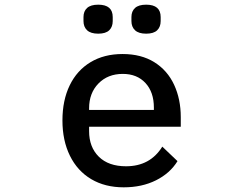

<svg xmlns="http://www.w3.org/2000/svg" viewBox="-20 -788 1040 821"><path d="M337 -698V-715Q337 -740 352.5 -754Q368 -768 400 -768Q462 -768 462 -715V-698Q462 -673 447 -658.5Q432 -644 400 -644Q368 -644 352.5 -658.5Q337 -673 337 -698ZM542 -698V-715Q542 -740 557.5 -754Q573 -768 605 -768Q667 -768 667 -715V-698Q667 -673 652 -658.5Q637 -644 605 -644Q573 -644 557.5 -658.5Q542 -673 542 -698ZM247 -273Q247 -359 278 -423Q309 -487 367 -522Q425 -557 504 -557Q584 -557 640 -522Q696 -487 724.5 -425.5Q753 -364 753 -287V-246H361V-227Q361 -159 402.5 -118Q444 -77 519 -77Q622 -77 674 -161L739 -99Q707 -47 647 -17Q587 13 509 13Q429 13 370 -22Q311 -57 279 -122Q247 -187 247 -273ZM361 -325V-318H638V-328Q638 -394 602 -433Q566 -472 505 -472Q441 -472 401 -431Q361 -390 361 -325Z"/></svg>

Font: IBM Plex Sans JP Medium
Style: Regular
Weight: 500
Designer: Mike Abbink; Paul van der Laan; Pieter van Rosmalen; Wujin Sim; Yejin Wi; Jinhee Kim; Boomi Park; Yona Kim; Kichan Ma
Foundry: Sandoll Inc.
Version: Version 1.001